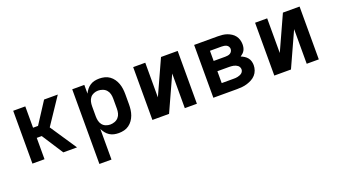

<svg xmlns="http://www.w3.org/2000/svg" viewBox="-62 -1044 3124 1776"><g transform="rotate(-20 1500.0 -156.5)"><path d="M100 0V-520H219V-310H268L404 -520H539L365 -260L539 0H404L268 -210H219V0Z M681 215V-520H800V-434Q810 -455 824.5 -473.5Q839 -492 859 -505Q879 -518 902 -523Q925 -528 949 -528Q976 -528 1002 -521.5Q1028 -515 1049.5 -499.5Q1071 -484 1086.5 -462Q1102 -440 1111 -415Q1120 -390 1123.5 -363.5Q1127 -337 1127 -310V-210Q1127 -183 1123.5 -156.5Q1120 -130 1111 -105Q1102 -80 1086.5 -58Q1071 -36 1049.5 -20.5Q1028 -5 1002 1.5Q976 8 949 8Q925 8 902 3Q879 -2 859 -15Q839 -28 824.5 -46.5Q810 -65 800 -86V215ZM901 -93Q923 -93 945 -101Q967 -109 982 -126Q997 -143 1002.5 -165Q1008 -187 1008 -210V-310Q1008 -333 1002.5 -355Q997 -377 982 -394Q967 -411 945 -419Q923 -427 901 -427Q879 -427 858 -418.5Q837 -410 823.5 -393Q810 -376 805 -354Q800 -332 800 -310V-210Q800 -188 805 -166Q810 -144 823.5 -127Q837 -110 858 -101.5Q879 -93 901 -93Z M1281 0V-520H1400V-179L1555 -520H1719V0H1600V-341L1445 0Z M1881 0V-520H2115Q2137 -520 2160 -517.5Q2183 -515 2204 -507.5Q2225 -500 2244.5 -487.5Q2264 -475 2277.5 -457Q2291 -439 2297.5 -417Q2304 -395 2304 -372Q2304 -357 2301 -342Q2298 -327 2291 -314Q2284 -301 2272.5 -290.5Q2261 -280 2249 -272Q2267 -265 2283.5 -254.5Q2300 -244 2312 -229Q2324 -214 2329.5 -195Q2335 -176 2335 -156Q2335 -131 2326.5 -106.5Q2318 -82 2301 -63Q2284 -44 2261.5 -32Q2239 -20 2215 -12.5Q2191 -5 2165.5 -2.5Q2140 0 2115 0ZM2000 -319H2115Q2127 -319 2139.5 -321Q2152 -323 2162.5 -329Q2173 -335 2179.5 -346.5Q2186 -358 2186 -370Q2186 -382 2179.5 -393Q2173 -404 2162 -409.5Q2151 -415 2139 -417Q2127 -419 2115 -419H2000ZM2000 -101H2115Q2126 -101 2136.5 -101.5Q2147 -102 2157.5 -104.5Q2168 -107 2178.5 -111Q2189 -115 2197.5 -121.5Q2206 -128 2211 -138Q2216 -148 2216 -158Q2216 -169 2211 -179.5Q2206 -190 2197.5 -196.5Q2189 -203 2179 -207.5Q2169 -212 2158.5 -214Q2148 -216 2137 -217Q2126 -218 2115 -218H2000Z M2481 0V-520H2600V-179L2755 -520H2919V0H2800V-341L2645 0Z"/></g></svg>

Font: Iosevka Aile
Style: Bold
Weight: 700
Designer: Belleve Invis
Foundry: Belleve Invis
Version: Version 28.0.1; ttfautohint (v1.8.4)